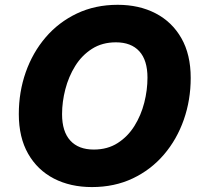

<svg xmlns="http://www.w3.org/2000/svg" viewBox="-20 -757 829 787"><path d="M356.9 9.8Q268.6 9.8 200.9 -25.1Q133.3 -60.1 95.2 -127Q57.1 -193.8 57.1 -289.6Q57.1 -379.9 85.4 -460.7Q113.8 -541.5 167 -603.8Q220.2 -666 295.2 -701.7Q370.1 -737.3 462.4 -737.3Q550.3 -737.3 617.7 -702.4Q685.1 -667.5 723.4 -600.6Q761.7 -533.7 761.7 -437.5Q761.7 -347.2 733.4 -266.4Q705.1 -185.5 651.9 -123.3Q598.6 -61 523.9 -25.6Q449.2 9.8 356.9 9.8ZM364.3 -144Q420.9 -144 462.4 -170.7Q503.9 -197.3 531 -240.7Q558.1 -284.2 571.3 -335.9Q584.5 -387.7 584.5 -438.5Q584.5 -510.3 551 -546.9Q517.6 -583.5 455.1 -583.5Q398.9 -583.5 357.2 -556.9Q315.4 -530.3 288.3 -486.6Q261.2 -442.9 247.8 -391.1Q234.4 -339.4 234.4 -289.1Q234.4 -217.8 268.1 -180.9Q301.8 -144 364.3 -144Z"/></svg>

Font: Inter Extra Bold
Style: Italic
Weight: 800
Italic angle: -9.39999°
Designer: Rasmus Andersson
Foundry: rsms
Version: Version 4.000;git-3c8e0fc